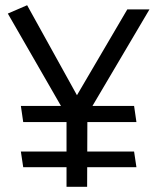

<svg xmlns="http://www.w3.org/2000/svg" viewBox="-20 -716 603 736"><path d="M60 -310 69 -248H503L494 -310ZM60 -135 69 -75H503L494 -135ZM314 0 315 -277 553 -680H468L275 -351L84 -696L10 -664L235 -273V0Z"/></svg>

Font: Catamaran Thin
Style: Regular
Weight: 400
Version: Version 2.000